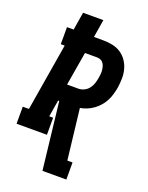

<svg xmlns="http://www.w3.org/2000/svg" viewBox="-186 -820 857 1111"><g transform="rotate(20 242.5 -265.0)"><path d="M219 205 172 -208H165L148 -105H172V0H-15V-105H23L92 -520H68V-625H109L127 -735H252L234 -625H293Q322 -625 350 -619Q378 -613 400.5 -598Q423 -583 438.5 -560.5Q454 -538 461.5 -511Q469 -484 468.5 -455Q468 -426 464 -397Q460 -376 454 -354.5Q448 -333 438 -313.5Q428 -294 413 -276.5Q398 -259 379.5 -245.5Q361 -232 340.5 -223.5Q320 -215 298 -211L334 100H366V205ZM252 -313Q270 -313 287 -321.5Q304 -330 315.5 -345Q327 -360 332.5 -377.5Q338 -395 341 -413Q343 -424 344 -436Q345 -448 344 -459.5Q343 -471 340 -481.5Q337 -492 331 -501Q325 -510 314.5 -515Q304 -520 293 -520H217L182 -313Z"/></g></svg>

Font: Iosevka Curly Slab XBdObl
Style: Regular
Weight: 800
Italic angle: -9°
Monospace: yes
Designer: Belleve Invis
Foundry: Belleve Invis
Version: Version 11.1.0; ttfautohint (v1.8.3)